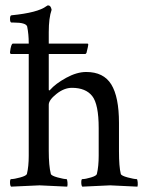

<svg xmlns="http://www.w3.org/2000/svg" viewBox="-20 -698 559 721"><path d="M28.3 -534.2H87.9V-536.1Q87.9 -569.3 82 -598.6Q77.1 -613.3 32.2 -613.3H23.4Q17.6 -613.3 17.6 -627Q17.6 -640.6 23.4 -640.6Q122.1 -650.4 154.3 -674.8L159.2 -677.7H161.1Q170.9 -677.7 173.8 -661.1Q163.1 -630.9 163.1 -577.1V-534.2H308.6Q311.5 -534.2 311.5 -530.3Q311.5 -526.4 304.7 -499L300.8 -495.1H163.1V-362.3Q163.1 -358.4 164.6 -358.4Q166 -358.4 168 -360.4Q188.5 -383.8 228.5 -405.8Q268.6 -427.7 303.7 -427.7Q369.1 -427.7 397.9 -380.9Q426.8 -334 426.8 -236.3V-130.9Q426.8 -71.3 433.6 -44.9Q435.5 -38.1 459.5 -31.7Q483.4 -25.4 493.2 -25.4Q496.1 -25.4 497.1 -13.7Q498 -2 496.1 2.9Q398.4 -2 393.6 -2Q388.7 -2 289.1 2.9Q285.2 -1 285.2 -13.2Q285.2 -25.4 289.1 -25.4Q300.8 -25.4 321.8 -31.7Q342.8 -38.1 343.8 -44.9Q350.6 -73.2 350.6 -113.3V-216.8Q350.6 -306.6 326.2 -337.4Q301.8 -368.2 250 -368.2Q220.7 -368.2 191.9 -345.2Q163.1 -322.3 163.1 -304.7V-131.8Q163.1 -75.2 170.9 -44.9Q172.9 -38.1 196.3 -31.7Q219.7 -25.4 229.5 -25.4Q232.4 -25.4 233.4 -13.7Q234.4 -2 232.4 2.9Q134.8 -2 128.4 -2Q122.1 -2 21.5 2.9Q17.6 -1 17.6 -13.2Q17.6 -25.4 21.5 -25.4Q33.2 -25.4 56.2 -31.7Q79.1 -38.1 81.1 -44.9Q87.9 -73.2 87.9 -112.3V-495.1H22.5Q17.6 -495.1 17.6 -502Q21.5 -534.2 28.3 -534.2Z"/></svg>

Font: CrimsonText-Roman
Style: Roman
Weight: 400
Version: Version 0.13